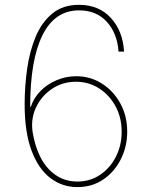

<svg xmlns="http://www.w3.org/2000/svg" viewBox="-20 -757 622 787"><path d="M296.9 9.9Q235.1 9.9 186.3 -27.3Q137.4 -64.6 109.2 -139.9Q81 -215.2 81 -329.5Q81 -403.1 91.3 -475.3Q101.6 -547.6 126.4 -606.9Q151.3 -666.2 194.6 -701.7Q237.9 -737.2 304 -737.2Q384.9 -737.2 434.1 -683.9Q483.3 -630.7 488.6 -545.5H465.9Q460.6 -620.4 418.1 -667.4Q375.7 -714.5 304 -714.5Q204.5 -714.5 154.1 -612.7Q103.7 -511 103.7 -319.6H106.5Q118.3 -355.8 146.1 -384.1Q174 -412.3 212.4 -428.4Q250.7 -444.6 292.6 -444.6Q349.8 -444.6 397.2 -414.8Q444.6 -384.9 473 -333.5Q501.4 -282 501.4 -217.3Q501.4 -157 475.7 -105.1Q449.9 -53.3 403.9 -21.7Q358 9.9 296.9 9.9ZM296.9 -12.8Q349.4 -12.8 390.4 -40.5Q431.5 -68.2 455.1 -114.7Q478.7 -161.2 478.7 -217.3Q478.7 -274.9 453.7 -321.2Q428.6 -367.5 386.2 -394.7Q343.8 -421.9 291.2 -421.9Q235.8 -421.9 191.9 -392Q148.1 -362.2 126.2 -313.4Q104.4 -264.6 115.1 -207.4Q133.2 -111.5 181.3 -62.1Q229.4 -12.8 296.9 -12.8Z"/></svg>

Font: Inter UI Thin
Style: Regular
Weight: 100
Designer: Rasmus Andersson
Foundry: rsms
Version: 3.2;8d6f07862